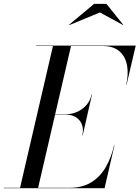

<svg xmlns="http://www.w3.org/2000/svg" viewBox="-65 -990 734 1010"><path d="M40 0 214 -750H309L135 0ZM-45 0V-2H300Q368.5 -2 415.5 -31.2Q462.5 -60.5 491.5 -111Q520.5 -161.5 535 -225H537L485 0ZM368 -278Q375.5 -311.5 365.5 -336Q355.5 -360.5 333.5 -373.8Q311.5 -387 283 -387H212V-389H283Q311.5 -389 339.5 -401Q367.5 -413 388.5 -436.2Q409.5 -459.5 417 -493H419L370 -278ZM599 -545Q611.5 -598.5 603.5 -644.8Q595.5 -691 564 -719.5Q532.5 -748 474 -748H124V-750H649L601 -545ZM299.5 -858 298 -859.5 430 -969.5H495L583.5 -859.5L583 -858L460.5 -924.5Z"/></svg>

Font: Bodoni Moda 96pt
Style: Italic
Weight: 400
Italic angle: -13°
Version: Version 2.004